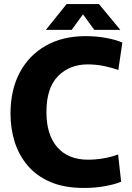

<svg xmlns="http://www.w3.org/2000/svg" viewBox="-20 -919 653 951"><path d="M396 12Q299 12 230 -17.5Q161 -47 117 -99Q73 -151 52.5 -217Q32 -283 32 -356Q32 -474 78 -560Q124 -646 207.5 -693Q291 -740 403 -740Q460 -740 509 -730.5Q558 -721 586 -708L566 -572Q534 -584 495 -592Q456 -600 414 -600Q325 -600 267.5 -542Q210 -484 210 -364Q210 -251 264 -189.5Q318 -128 416 -128Q454 -128 494 -135Q534 -142 565 -154L580 -19Q553 -7 503 2.5Q453 12 396 12ZM207 -771 310 -899H470L576 -771H447L391 -848L335 -771Z"/></svg>

Font: Murecho
Style: Bold
Weight: 700
Designer: Neil Summerour
Foundry: Positype
Version: Version 1.010; ttfautohint (v1.8.3)